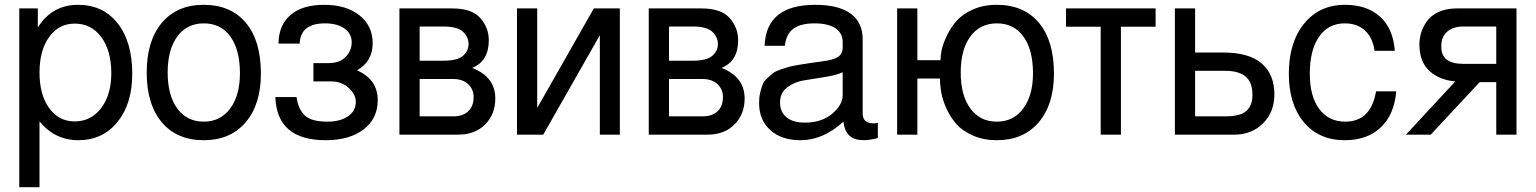

<svg xmlns="http://www.w3.org/2000/svg" viewBox="-20 -559 6375 797"><path d="M60 218V-524H137V-445Q196 -539 304 -539Q408 -539 468.5 -462Q529 -385 529 -253Q529 -128 467.5 -52.5Q406 23 305 23Q208 23 144 -55V218ZM290 -461Q224 -461 184 -405.5Q144 -350 144 -258Q144 -166 184 -110.5Q224 -55 290 -55Q358 -55 400 -110.5Q442 -166 442 -255Q442 -349 400.5 -405Q359 -461 290 -461Z M825 -539Q938 -539 1000.5 -464.5Q1063 -390 1063 -254Q1063 -125 999.5 -51Q936 23 826 23Q714 23 651.5 -51.5Q589 -126 589 -258Q589 -390 652 -464.5Q715 -539 825 -539ZM826 -462Q756 -462 716 -407.5Q676 -353 676 -258Q676 -163 716 -108.5Q756 -54 826 -54Q895 -54 935.5 -108.5Q976 -163 976 -255Q976 -352 936.5 -407Q897 -462 826 -462Z M1211 -156Q1217 -109 1243.5 -81.5Q1270 -54 1339 -54Q1393 -54 1425 -76.5Q1457 -99 1457 -136Q1457 -167 1427.5 -194Q1398 -221 1355 -221H1281V-297H1343Q1391 -297 1415.5 -323.5Q1440 -350 1440 -383Q1440 -419 1410 -440.5Q1380 -462 1329 -462Q1227 -462 1224 -378H1136Q1137 -455 1186 -497Q1235 -539 1326 -539Q1417 -539 1472 -495.5Q1527 -452 1527 -379Q1527 -304 1462 -267Q1548 -229 1548 -143Q1548 -67 1489.5 -22Q1431 23 1332 23Q1129 23 1123 -156Z M1925 -376Q1925 -405 1902 -427Q1879 -449 1820 -449H1722V-307H1820Q1879 -307 1902 -327.5Q1925 -348 1925 -376ZM1722 -231V-76H1862Q1901 -76 1923.5 -97Q1946 -118 1946 -156Q1946 -189 1923 -210Q1900 -231 1862 -231ZM1857 -524Q1939 -524 1974 -484Q2009 -444 2009 -392Q2009 -305 1940 -277Q2036 -240 2036 -150Q2036 -85 1994 -42.5Q1952 0 1881 0H1638V-524Z M2126 -524H2210V-111L2445 -524H2553V0H2470V-413L2235 0H2126Z M2960 -376Q2960 -405 2937 -427Q2914 -449 2855 -449H2757V-307H2855Q2914 -307 2937 -327.5Q2960 -348 2960 -376ZM2757 -231V-76H2897Q2936 -76 2958.5 -97Q2981 -118 2981 -156Q2981 -189 2958 -210Q2935 -231 2897 -231ZM2892 -524Q2974 -524 3009 -484Q3044 -444 3044 -392Q3044 -305 2975 -277Q3071 -240 3071 -150Q3071 -85 3029 -42.5Q2987 0 2916 0H2673V-524Z M3154 -369Q3160 -539 3364 -539Q3461 -539 3511 -502.5Q3561 -466 3561 -396V-88Q3561 -47 3606 -47Q3615 -47 3624 -49V14Q3589 23 3567 23Q3527 23 3506.5 4.5Q3486 -14 3481 -54Q3397 23 3303 23Q3224 23 3177.5 -19Q3131 -61 3131 -132Q3131 -155 3135.5 -174Q3140 -193 3145.5 -207.5Q3151 -222 3165 -234.5Q3179 -247 3188.5 -255Q3198 -263 3220.5 -270.5Q3243 -278 3255 -281.5Q3267 -285 3297 -290Q3327 -295 3341 -297Q3355 -299 3391 -304Q3440 -310 3459 -323Q3478 -336 3478 -362V-384Q3478 -422 3447.5 -442Q3417 -462 3361 -462Q3303 -462 3273 -439.5Q3243 -417 3238 -369ZM3321 -50Q3390 -50 3434 -86.5Q3478 -123 3478 -165V-259Q3453 -247 3402.5 -239Q3352 -231 3315 -225Q3278 -219 3248 -196.5Q3218 -174 3218 -134Q3218 -94 3245 -72Q3272 -50 3321 -50Z M3884 -309Q3884 -327 3889 -351.5Q3894 -376 3910 -410Q3926 -444 3950.5 -472Q3975 -500 4018.5 -519.5Q4062 -539 4117 -539Q4230 -539 4292.5 -464.5Q4355 -390 4355 -254Q4355 -125 4291.5 -51Q4228 23 4118 23Q4063 23 4019.5 4Q3976 -15 3951 -43Q3926 -71 3909.5 -107Q3893 -143 3887.5 -174Q3882 -205 3882 -233H3788V0H3704V-524H3788V-309ZM4118 -462Q4048 -462 4008 -407.5Q3968 -353 3968 -258Q3968 -163 4008 -108.5Q4048 -54 4118 -54Q4187 -54 4227.5 -108.5Q4268 -163 4268 -255Q4268 -352 4228.5 -407Q4189 -462 4118 -462Z M4405 -524H4777V-448H4633V0H4549V-448H4405Z M4941 -524V-341H5054H5057Q5165 -341 5217.5 -295.5Q5270 -250 5270 -167Q5270 -94 5223 -47Q5176 0 5103 0H4857V-524ZM4941 -76H5065Q5131 -76 5155 -99.5Q5179 -123 5179 -164Q5179 -217 5151 -241Q5123 -265 5065 -265H4941Z M5770 -348H5686Q5678 -403 5646 -432.5Q5614 -462 5562 -462Q5494 -462 5455.5 -406.5Q5417 -351 5417 -253Q5417 -160 5456 -107Q5495 -54 5564 -54Q5671 -54 5692 -180H5776Q5768 -84 5712 -30.5Q5656 23 5562 23Q5455 23 5392.5 -51.5Q5330 -126 5330 -253Q5330 -383 5393.5 -461Q5457 -539 5563 -539Q5654 -539 5708.5 -490Q5763 -441 5770 -348Z M5872 -375Q5872 -399 5879 -422.5Q5886 -446 5902.5 -470Q5919 -494 5951 -509Q5983 -524 6027 -524H6275V0H6191V-218H6122L5919 0H5816L6021 -221Q5954 -227 5913 -265Q5872 -303 5872 -375ZM5963 -364Q5963 -294 6054 -294H6191V-449H6054Q6012 -449 5987.5 -427.5Q5963 -406 5963 -370Z"/></svg>

Font: ColatingCofangSans
Style: Regular
Weight: 400
Foundry: GNU
Version: Version 412.227;June 27, 2022;FontCreator 11.0.0.2412 32-bit